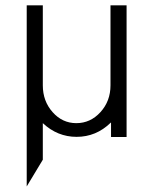

<svg xmlns="http://www.w3.org/2000/svg" viewBox="-20 -503 550 705"><path d="M137.2 -50.8Q137.2 -50.8 137.2 83.5L78.1 181.6V-217.8V-483.4H137.2V-217.8V-189.5Q137.2 -131.8 173.1 -91.3Q209 -50.8 260.3 -50.8Q312 -50.8 348.9 -91.3Q385.7 -131.8 385.7 -189.5V-217.8V-483.4H444.8V0H387.7V-53.2L386.2 -52.2Q333 -0.5 261.2 -0.5Q190.9 -0.5 137.2 -50.8Z"/></svg>

Font: LaylaThuluth
Style: Regular
Weight: 400
Version: Version 2.0